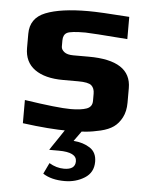

<svg xmlns="http://www.w3.org/2000/svg" viewBox="-52 -537 629 800"><g transform="rotate(5 262.5 -137.0)"><path d="M481 -189C481 -266.3 421.7 -305 303 -305H239C221.7 -305 208.8 -308.3 200.5 -315C192.2 -321.7 188 -329 188 -337V-363C188 -379 193.3 -389.8 204 -395.5C214.7 -401.2 240.3 -404 281 -404C294.3 -404 353 -400 457 -392V-485C374.3 -491 317 -494 285 -494C208.3 -494 149 -485.7 107 -469C65 -452.3 44 -422 44 -378V-319C44 -279.7 58.2 -249.8 86.5 -229.5C114.8 -209.2 154.3 -199 205 -199H268C296.7 -199 315.3 -195.2 324 -187.5C332.7 -179.8 337 -168.3 337 -153V-123C337 -106.3 329.2 -95.2 313.5 -89.5C297.8 -83.8 275.7 -81 247 -81C211 -81 146.7 -88 54 -102V-5C128.7 5 192.3 10 245 10C272.3 10 296.2 9.2 316.5 7.5C336.8 5.8 358 2.3 380 -3C402 -8.3 419.8 -15.8 433.5 -25.5C447.2 -35.2 458.5 -48.7 467.5 -66C476.5 -83.3 481 -104 481 -128ZM237 0C235.7 2.7 225 18.7 205 48C185 77.3 174.3 93.3 173 96H213C263 96 288 108.7 288 134C288 157.3 272.3 169 241 169C219.7 169 199 163 179 151L157 197C180.3 212.3 210.7 220 248 220C279.3 220 307.2 212.3 331.5 197C355.8 181.7 368 159 368 129C368 103 358.7 83.8 340 71.5C321.3 59.2 298.3 52 271 50L307 0Z"/></g></svg>

Font: Play
Style: Bold
Weight: 700
Designer: Jonas Hecksher
Foundry: Jonas Hecksher, Playtypeª, e-types AS
Version: Version 1.002